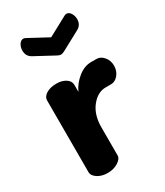

<svg xmlns="http://www.w3.org/2000/svg" viewBox="-184 -809 762 886"><g transform="rotate(-30 197.0 -366.0)"><path d="M338 -347H309Q266 -347 233 -305.5Q200 -264 200 -198V-48Q200 -30 176.5 -15Q153 0 121 0Q89 0 67 -14.5Q45 -29 45 -48V-429Q45 -450 66.5 -463Q88 -476 121 -476Q150 -476 170 -463Q190 -450 190 -429V-392Q206 -428 239.5 -455Q273 -482 309 -482H338Q360 -482 376.5 -462Q393 -442 393 -415Q393 -387 376.5 -367Q360 -347 338 -347ZM103 -729 207 -673 311 -729Q317 -732 322 -732Q335 -732 344 -718Q353 -704 353 -686Q353 -656 328 -642L224 -586Q214 -581 207 -581Q200 -581 190 -586L86 -642Q61 -656 61 -686Q61 -704 70 -718Q79 -732 92 -732Q97 -732 103 -729Z"/></g></svg>

Font: Dosis
Style: ExtraBold
Weight: 800
Designer: EdgarTolentino, PabloImpallari, IginoMarini
Foundry: EdgarTolentino, PabloImpallari, IginoMarini
Version: Version 1.007